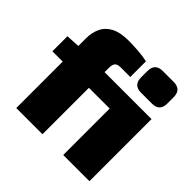

<svg xmlns="http://www.w3.org/2000/svg" viewBox="-183 -916 1093 1093"><g transform="rotate(45 363.5 -369.5)"><path d="M274 -724Q303 -724 347 -721Q391 -718 425 -710V-584H349Q322 -584 312 -572.5Q302 -561 302 -532V0H91V-561Q91 -608 108.5 -645Q126 -682 166 -703Q206 -724 274 -724ZM470 -500V-374H8V-495L92 -500ZM680 -500V0H469V-500ZM619 -739Q681 -739 681 -677V-626Q681 -564 619 -564H532Q470 -564 470 -626V-677Q470 -739 532 -739Z"/></g></svg>

Font: Exo 2 Black
Style: Regular
Weight: 900
Designer: Natanael Gama
Foundry: Natanael Gama
Version: Version 2.010